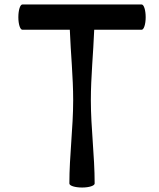

<svg xmlns="http://www.w3.org/2000/svg" viewBox="-20 -820 711 858"><path d="M80 -687H292C296 -582 307 -477 307 -372C307 -248 290 -124 290 0C290 10 315 18 347 18C378 18 403 10 403 0C403 -124 386 -248 386 -372C386 -477 397 -582 401 -687H613C623 -687 631 -712 631 -743C631 -775 623 -800 613 -800H80C70 -800 62 -775 62 -743C62 -712 70 -687 80 -687Z"/></svg>

Font: Nupuram SemiBold
Style: Regular
Weight: 600
Designer: Santhosh Thottingal (santhosh.thottingal@gmail.com)
Foundry: SMC
Version: Version 1.000